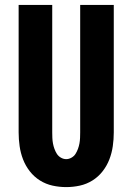

<svg xmlns="http://www.w3.org/2000/svg" viewBox="-20 -755 540 783"><path d="M250 8Q222 8 194.5 2Q167 -4 143 -19Q119 -34 101.5 -56.5Q84 -79 74 -105Q64 -131 60 -159Q56 -187 56 -215V-735H193V-215Q193 -204 193.5 -192.5Q194 -181 196 -170Q198 -159 202 -148Q206 -137 212 -127.5Q218 -118 228.5 -112Q239 -106 250 -106Q261 -106 271.5 -112Q282 -118 288 -127.5Q294 -137 298 -148Q302 -159 304 -170Q306 -181 306.5 -192.5Q307 -204 307 -215V-735H444V-215Q444 -187 440 -159Q436 -131 426 -105Q416 -79 398.5 -56.5Q381 -34 357 -19Q333 -4 305.5 2Q278 8 250 8Z"/></svg>

Font: Iosevka Heavy
Style: Regular
Weight: 900
Monospace: yes
Designer: Belleve Invis
Foundry: Belleve Invis
Version: Version 32.5.0; ttfautohint (v1.8.4)